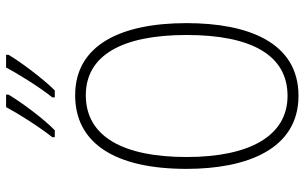

<svg xmlns="http://www.w3.org/2000/svg" viewBox="-205 -786 1001 631"><g transform="rotate(-90 295.5 -470.5)"><path d="M431 -943V-951H389C370 -914 324 -840 291 -799V-791H314C353 -830 410 -907 431 -943ZM300 -943V-951H259C239 -913 195 -843 160 -799V-791H183C224 -831 279 -907 300 -943ZM535 -358C535 -574 463 -724 298 -724C141 -724 56 -594 56 -358C56 -161 120 10 296 10C472 10 535 -156 535 -358ZM95 -358C95 -564 161 -689 298 -689C429 -689 496 -570 496 -358C496 -147 431 -26 296 -26C164 -26 95 -151 95 -358Z"/></g></svg>

Font: Noto Sans Devanagari Condensed ExtraLight
Style: Regular
Weight: 200
Width: 3
Designer: Jelle Bosma - Monotype Design Team
Foundry: Monotype Imaging Inc.
Version: Version 2.004